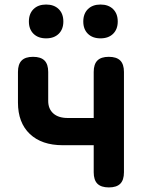

<svg xmlns="http://www.w3.org/2000/svg" viewBox="-20 -808 640 838"><path d="M455.2 10Q421.5 10 405.2 -6.1Q389 -22.3 389 -56V-174.2H253.9Q161.9 -174.2 110.1 -223.4Q58.4 -272.6 58.4 -360.5V-494Q58.4 -527.7 74.5 -543.9Q90.6 -560 124.2 -560Q157.9 -560 174.2 -543.9Q190.4 -527.7 190.4 -494V-367.5Q190.4 -332.7 212.7 -312.9Q235 -293 275.8 -293H389V-494Q389 -527.7 405.1 -543.9Q421.2 -560 454.8 -560Q488.5 -560 504.8 -543.9Q521 -527.7 521 -494V-56Q521 -22.3 504.9 -6.1Q488.8 10 455.2 10ZM418.7 -640.6Q384.1 -640.6 363.8 -660.4Q343.5 -680.3 343.5 -714.1Q343.5 -748.3 363.8 -768.3Q384.1 -788.2 418.7 -788.2Q453.3 -788.2 473.6 -768.3Q493.9 -748.3 493.9 -714.1Q493.9 -680.3 473.6 -660.4Q453.3 -640.6 418.7 -640.6ZM181.3 -640.6Q146.7 -640.6 126.4 -660.4Q106.1 -680.3 106.1 -714.1Q106.1 -748.3 126.4 -768.3Q146.7 -788.2 181.3 -788.2Q215.9 -788.2 236.2 -768.3Q256.5 -748.3 256.5 -714.1Q256.5 -680.3 236.2 -660.4Q215.9 -640.6 181.3 -640.6Z"/></svg>

Font: Maple Mono
Style: Regular
Weight: 400
Monospace: yes
Designer: subframe7536
Version: Version 7.300